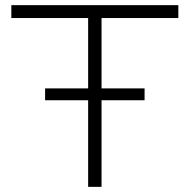

<svg xmlns="http://www.w3.org/2000/svg" viewBox="-20 -725 736 745"><path d="M322 0V-655H24V-705H672V-655H374V0ZM155 -336V-382H541V-336Z"/></svg>

Font: Nunito Sans 7pt SemiExpanded ExtraLight
Style: Regular
Weight: 250
Width: 6
Designer: Vernon Adams
Foundry: Vernon Adams
Version: Version 3.101;gftools[0.9.27]